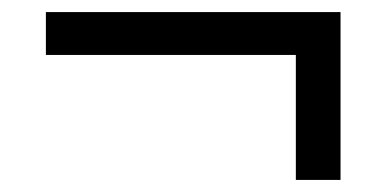

<svg xmlns="http://www.w3.org/2000/svg" viewBox="-20 -444 640 318"><path d="M470 -146V-353H56V-424H544V-146Z"/></svg>

Font: Nunito Sans 12pt ExtraLight 7pt Medium
Style: Regular
Weight: 500
Version: Version 3.101;gftools[0.9.27]